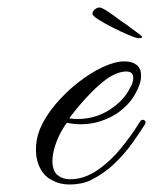

<svg xmlns="http://www.w3.org/2000/svg" viewBox="-20 -484 409 513"><path d="M166 9Q140 9 117 -3.5Q94 -16 83 -44Q76 -62 76 -85Q76 -113 87 -140Q101 -173 128 -205Q155 -237 188 -263Q221 -289 254 -304.5Q287 -320 313 -320Q335 -320 348 -308Q357 -299 357 -282Q357 -260 340.5 -231.5Q324 -203 294 -182Q275 -169 249.5 -160.5Q224 -152 196 -152Q187 -152 177.5 -153Q168 -154 159 -156Q152 -148 142.5 -130.5Q133 -113 126.5 -92Q120 -71 120 -52Q121 -26 134.5 -15.5Q148 -5 167 -5Q205 -5 240.5 -29.5Q276 -54 305 -90Q334 -126 354 -159Q357 -163 359 -163.5Q361 -164 362 -164Q365 -164 367.5 -161Q370 -158 368 -153Q355 -132 334.5 -103Q314 -74 286.5 -47.5Q259 -21 225 -4Q212 3 196.5 6Q181 9 166 9ZM187 -166Q234 -166 272.5 -190.5Q311 -215 328 -250Q333 -258 334.5 -265Q336 -272 336 -276Q336 -293 317 -293Q305 -293 290.5 -287Q276 -281 265 -273Q246 -259 225.5 -238.5Q205 -218 189 -198.5Q173 -179 165 -168Q170 -167 176 -166.5Q182 -166 187 -166ZM350 -382Q344 -382 325 -390Q306 -398 283 -409.5Q260 -421 243.5 -431.5Q227 -442 227 -447Q227 -454 233.5 -459Q240 -464 246 -464Q252 -464 268.5 -453Q285 -442 302 -429Q310 -424 323.5 -414Q337 -404 348.5 -395.5Q360 -387 360 -385Q360 -382 350 -382Z"/></svg>

Font: Fleur De Leah
Style: Regular
Weight: 400
Designer: Robert E. Leuschke
Foundry: Robert E. Leuschke
Version: Version 1.010; ttfautohint (v1.8.3)